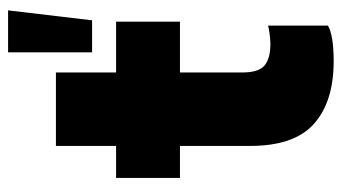

<svg xmlns="http://www.w3.org/2000/svg" viewBox="-207 -633 854 480"><g transform="rotate(-90 220.0 -393.0)"><path d="M278.8 -529.8H405.8V-370.1H278.8V-214.8Q278.8 -172.9 296.6 -158.4Q314.5 -144 350.1 -144Q361.3 -144 376.7 -146.2Q392.1 -148.4 396 -149.9V0Q370.6 14.2 307.1 14.2Q206.1 14.2 150.6 -34.9Q95.2 -84 95.2 -194.8V-370.1H15.1V-529.8H95.2V-680.2H278.8ZM329.1 -799.8H434.1L409.2 -589.8H329.1Z"/></g></svg>

Font: Cooper Hewitt
Style: Heavy
Weight: 713
Designer: Village Type and Design LLC
Foundry: Cooper Hewitt Smithsonian Design Museum
Version: 1.000